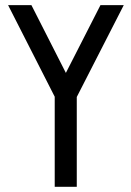

<svg xmlns="http://www.w3.org/2000/svg" viewBox="-20 -720 505 740"><path d="M233.9 -439 367.2 -700.2H457L275.9 -346.2V0H190.9V-347.2L11.2 -700.2H101.1Z"/></svg>

Font: Pfennig
Style: Medium
Weight: 500
Version: Version 20120410 ; ttfautohint (v0.8)